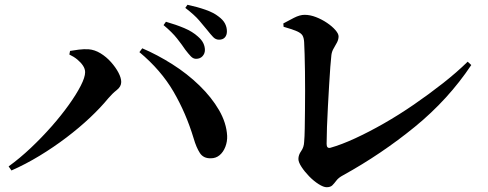

<svg xmlns="http://www.w3.org/2000/svg" viewBox="-20 -774 2040 803"><path d="M800 -528Q788 -528 778 -538.5Q768 -549 755 -566Q741 -587 720.5 -613Q700 -639 664 -669L674 -683Q716 -671 750.5 -656.5Q785 -642 808 -621Q824 -607 830.5 -593Q837 -579 837 -565Q837 -550 827 -539Q817 -528 800 -528ZM16 -78Q63 -112 109 -155.5Q155 -199 195.5 -245Q236 -291 267.5 -335Q299 -379 317.5 -415Q336 -451 336 -472Q336 -486 327 -499.5Q318 -513 303.5 -525Q289 -537 270 -546L273 -561Q289 -564 310 -566.5Q331 -569 350 -568Q376 -566 400.5 -551Q425 -536 444.5 -514Q464 -492 475.5 -470Q487 -448 487 -431Q487 -412 468.5 -397.5Q450 -383 433 -363Q401 -324 356.5 -282Q312 -240 258 -199Q204 -158 145.5 -122.5Q87 -87 28 -61ZM862 -112Q831 -111 816 -134Q801 -157 790 -195Q758 -301 705.5 -391Q653 -481 563 -556L575 -572Q638 -545 700.5 -505.5Q763 -466 814 -416.5Q865 -367 896 -313.5Q927 -260 930 -206Q931 -182 922.5 -160Q914 -138 898.5 -125Q883 -112 862 -112ZM896 -608Q882 -608 871.5 -619Q861 -630 846 -649Q832 -666 813 -688.5Q794 -711 755 -741L764 -754Q806 -745 840 -733Q874 -721 894 -705Q913 -691 921 -675.5Q929 -660 929 -643Q929 -627 920.5 -617.5Q912 -608 896 -608Z M1346 9Q1333 9 1312.5 -4Q1292 -17 1273 -36.5Q1254 -56 1241 -76Q1228 -96 1228 -109Q1228 -126 1239.5 -142Q1251 -158 1252 -180Q1254 -202 1254.5 -236Q1255 -270 1255.5 -310.5Q1256 -351 1256 -393.5Q1256 -436 1255.5 -475.5Q1255 -515 1254 -547Q1253 -579 1252 -598Q1251 -615 1245.5 -625Q1240 -635 1222.5 -643Q1205 -651 1166 -662L1165 -676Q1185 -687 1209.5 -699.5Q1234 -712 1254 -712Q1277 -712 1301.5 -702.5Q1326 -693 1347.5 -678.5Q1369 -664 1382.5 -648.5Q1396 -633 1396 -622Q1396 -609 1389.5 -596.5Q1383 -584 1375.5 -571.5Q1368 -559 1366 -544Q1364 -528 1361.5 -494.5Q1359 -461 1356.5 -418Q1354 -375 1351.5 -329.5Q1349 -284 1347.5 -242.5Q1346 -201 1346 -172Q1346 -152 1362 -156Q1408 -169 1465.5 -195.5Q1523 -222 1586 -258Q1649 -294 1711.5 -337Q1774 -380 1832 -425.5Q1890 -471 1936 -516L1951 -502Q1855 -358 1715.5 -244Q1576 -130 1415 -41Q1396 -31 1387 -19Q1378 -7 1370 1Q1362 9 1346 9Z"/></svg>

Font: Noto Serif TC
Style: Bold
Weight: 700
Designer: Ryoko NISHIZUKA 西塚涼子 (kana & ideographs); Frank Grießhammer (Latin, Greek & Cyrillic); Wenlong ZHANG 张文龙 (bopomofo); San
Foundry: Adobe
Version: Version 2.002-H1;hotconv 1.1.0;makeotfexe 2.6.0